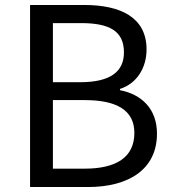

<svg xmlns="http://www.w3.org/2000/svg" viewBox="-20 -753 697 773"><path d="M101 0H334C498 0 612 -71 612 -215C612 -315 550 -373 463 -390V-395C532 -417 570 -481 570 -554C570 -683 466 -733 318 -733H101ZM193 -422V-660H306C421 -660 479 -628 479 -542C479 -467 428 -422 302 -422ZM193 -74V-350H321C450 -350 521 -309 521 -218C521 -119 447 -74 321 -74Z"/></svg>

Font: GenYoGothic2 TW R
Style: Regular
Weight: 400
Version: Version 2.100;PS 2.1;hotconv 16.6.51;makeotf.lib2.5.65220 DE